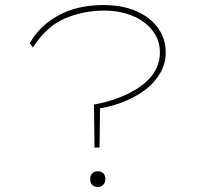

<svg xmlns="http://www.w3.org/2000/svg" viewBox="-20 -730 796 760"><path d="M354 -146 352 -316Q400 -325 440.5 -339.5Q481 -354 513 -373Q545 -392 567.5 -415Q590 -438 601.5 -465Q613 -492 613 -522Q613 -571 584.5 -608Q556 -645 506.5 -666.5Q457 -688 392 -688Q311 -688 238 -657.5Q165 -627 110 -542L98 -559Q137 -629 212 -669.5Q287 -710 389 -710Q465 -710 520.5 -685.5Q576 -661 606 -618.5Q636 -576 636 -522Q636 -479 615 -442Q594 -405 558 -377Q522 -349 475 -329.5Q428 -310 376 -301L374 -146ZM337 -21Q337 -35 345 -43.5Q353 -52 367 -52Q381 -52 389 -44Q397 -36 397 -21Q397 -8 389 1Q381 10 367 10Q353 10 345 2Q337 -6 337 -21Z"/></svg>

Font: Lexend Zetta Thin
Style: Regular
Weight: 250
Version: Version 1.007